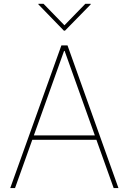

<svg xmlns="http://www.w3.org/2000/svg" viewBox="-20 -959 656 979"><path d="M56.6 0H32.2L293 -727.5H324.2L584 0H559.6L309.6 -699.2H306.6ZM139.6 -268.6H477.5V-246.1H139.6ZM202.1 -939.5 308.6 -830.1 415 -939.5H442.4V-936.5L311.5 -802.7H305.7L175.8 -936.5V-939.5Z"/></svg>

Font: Inter Tight Thin
Style: Regular
Weight: 250
Designer: Rasmus Andersson
Foundry: rsms
Version: Version 3.004